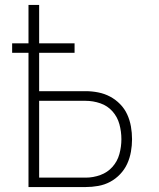

<svg xmlns="http://www.w3.org/2000/svg" viewBox="-20 -755 640 775"><path d="M95 0V-542H29V-580H95V-735H138V-580H281V-542H138V-387H326Q351 -387 376.5 -382Q402 -377 424.5 -365Q447 -353 465 -334.5Q483 -316 493.5 -293Q504 -270 508.5 -244.5Q513 -219 513 -193Q513 -168 508.5 -142.5Q504 -117 493.5 -94Q483 -71 465 -52Q447 -33 424.5 -21Q402 -9 376.5 -4.5Q351 0 326 0ZM138 -38H326Q356 -38 385 -48.5Q414 -59 434 -81.5Q454 -104 462 -133.5Q470 -163 470 -193Q470 -224 462 -253.5Q454 -283 434 -305.5Q414 -328 385 -338Q356 -348 326 -348H138Z"/></svg>

Font: Iosevka SS04 XLt Ex
Style: Regular
Weight: 200
Width: 7
Monospace: yes
Designer: Belleve Invis
Foundry: Belleve Invis
Version: Version 19.0.0; ttfautohint (v1.8.4)